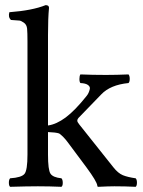

<svg xmlns="http://www.w3.org/2000/svg" viewBox="-20 -718 552 740"><path d="M85.9 -122.1V-559.1Q85.9 -591.3 84.5 -607.2Q83 -623 72 -630.6Q61 -638.2 54.9 -638.7Q48.8 -639.2 22 -641.1Q10.7 -652.3 16.1 -670.9Q105 -677.7 155.8 -698.2Q168.9 -698.2 168.9 -688Q165 -647.9 165 -583V-234.4Q197.3 -238.8 232.9 -265.1Q269 -292 313 -347.2Q317.9 -353 321 -359.6Q324.2 -366.2 326.2 -375Q328.1 -383.8 319.1 -390.4Q310.1 -397 290 -397.9Q286.1 -401.9 286.1 -413.8Q286.1 -425.8 290 -431.2Q335.9 -429.2 388.2 -429.2Q429.2 -429.2 475.1 -431.2Q480 -426.3 480 -414.1Q480 -401.9 475.1 -397.9Q405.3 -391.1 370.1 -354L282.2 -263.2Q278.3 -259.3 277.8 -252.9Q277.8 -248 285.2 -238.8L417 -73.2Q435.1 -50.3 453.6 -42.7Q472.2 -35.2 502.9 -30.8Q507.8 -25.9 507.8 -13.9Q507.8 -2 502.9 2Q462.9 0 420.9 0Q398.9 0 358.9 2Q355 2 355 -2.9Q353 -19 313 -73.2L240.2 -170.9Q224.1 -192.4 208 -203.6Q194.8 -208 165 -209V-122.1Q165 -63 174.6 -48.6Q184.1 -34.2 216.8 -30.8Q221.7 -25.9 221.9 -13.9Q222.2 -2 216.8 2Q170.9 0 126 0Q85 0 19 2Q14.2 -2 14.2 -13.9Q14.2 -25.9 19 -30.8Q63 -33.7 74.5 -47.9Q85.9 -62 85.9 -122.1Z"/></svg>

Font: Linux Libertine
Style: Regular
Weight: 400
Designer: Philipp H. Poll
Foundry: Philipp H. Poll
Version: Version 5.3.0 ; ttfautohint (v0.9)